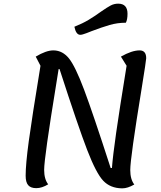

<svg xmlns="http://www.w3.org/2000/svg" viewBox="-20 -1001 879 1048"><path d="M753 -517Q691 -138 691 -73Q691 -22 713 6Q677 27 648 27H645Q582 26 543.5 -14.5Q505 -55 456 -182Q407 -309 305 -624H300L287 -543Q221 -139 221 -74Q221 -23 243 5Q209 26 178 26Q148 26 134 10Q120 -6 120 -42Q120 -104 137 -230Q154 -356 201 -642L175 -692Q232 -726 271 -726H272H273Q322 -725 356.5 -682Q391 -639 439 -511.5Q487 -384 584 -84H591Q596 -150 614 -276Q632 -402 671 -642L640 -692Q700 -726 742 -726Q778 -726 778 -683Q778 -672 753 -517ZM386 -855Q431 -873 463.5 -892.5Q496 -912 532 -938Q565 -961 584 -971Q603 -981 625 -981Q676 -981 676 -926Q676 -894 667 -877Q621 -877 578 -864.5Q535 -852 480 -831Q475 -829 452 -820Q429 -811 418 -811Q395 -811 386 -855Z"/></svg>

Font: Lemonada Light
Style: Regular
Weight: 300
Designer: Mohamed Gaber (Arabic) Eduardo Tunni (Latin)
Foundry: Kief Type Foundry
Version: Version 3.006